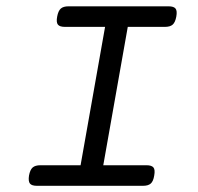

<svg xmlns="http://www.w3.org/2000/svg" viewBox="-20 -600 640 620"><path d="M319.3 -513.2H189.5Q172.9 -513.2 167 -520.5Q161.1 -527.8 164.6 -546.4Q168 -564.9 176.3 -572.3Q184.6 -579.6 201.2 -579.6H524.4Q541 -579.6 546.9 -572.3Q552.7 -564.9 549.3 -546.4Q545.9 -527.8 537.6 -520.5Q529.3 -513.2 512.7 -513.2H392.6L313.5 -66.4H453.1Q469.7 -66.4 475.6 -59.1Q481.4 -51.8 478 -33.2Q475.1 -14.6 466.8 -7.3Q458.5 0 441.9 0H99.1Q82.5 0 76.7 -7.3Q70.8 -14.6 73.7 -33.2Q77.1 -51.8 85.4 -59.1Q93.8 -66.4 110.4 -66.4H240.2Z"/></svg>

Font: Courier Prime
Style: Italic
Weight: 400
Monospace: yes
Designer: Alan Dague-Greene
Foundry: Quote-Unquote Apps
Version: Version 1.202